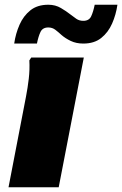

<svg xmlns="http://www.w3.org/2000/svg" viewBox="-20 -791 516 811"><path d="M16 0 90 -384Q97 -420 101.5 -458.5Q106 -497 104 -536L112 -548H334L228 0ZM40 -607Q46 -649 62.5 -686.5Q79 -724 108.5 -747.5Q138 -771 184 -771Q214 -771 237.5 -757Q261 -743 276 -731Q290 -720 302.5 -711.5Q315 -703 332 -703Q356 -703 365 -722Q374 -741 380 -771H476Q470 -729 453.5 -691.5Q437 -654 407.5 -630.5Q378 -607 332 -607Q302 -607 279 -618Q256 -629 240 -643Q227 -655 214 -665Q201 -675 184 -675Q160 -675 151 -656Q142 -637 136 -607Z"/></svg>

Font: Kufam Black
Style: Italic
Weight: 900
Italic angle: -11°
Designer: Artur Schmal
Foundry: Original Type
Version: Version 1.301; ttfautohint (v1.8.3)